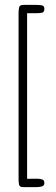

<svg xmlns="http://www.w3.org/2000/svg" viewBox="-20 -666 231 788"><path d="M75.2 102.1Q60.5 102.1 58.3 92Q56.2 82 56.2 67.9V-611.8Q56.2 -626 58.6 -636Q61 -646 76.2 -646H127.4Q141.6 -646 151.9 -644Q162.1 -642.1 162.1 -629.9Q162.1 -615.7 151.9 -613.8Q141.6 -611.8 127.4 -611.8H91.3V67.9Q102.5 67.9 112.1 67.6Q121.6 67.4 129.4 67.4Q145 67.4 153.6 70.6Q162.1 73.7 162.1 85Q162.1 96.2 151.9 99.1Q141.6 102.1 127.4 102.1Z"/></svg>

Font: Gruppo
Style: Regular
Weight: 400
Designer: Vernon Adams
Foundry: Vernon Adams
Version: Version 1.001; ttfautohint (v1.8.4.7-5d5b);gftools[0.9.28]